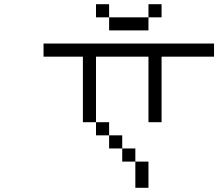

<svg xmlns="http://www.w3.org/2000/svg" viewBox="-20 -895 1040 915"><path d="M1000 -625V-687.5H187.5V-625H375V-312.5H437.5V-250H500V-187.5H562.5V-125H625Q625 -125 625 0H687.5Q687.5 0 687.5 -125H625V-187.5H562.5V-250H500V-312.5H437.5V-625H687.5V-312.5H750V-625ZM750 -812.5V-875H687.5V-812.5H500V-750H687.5V-812.5ZM500 -812.5V-875H437.5V-812.5Z"/></svg>

Font: CalcUnifontExMono
Style: Regular
Weight: 500
Version: Version 15.0.06